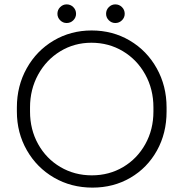

<svg xmlns="http://www.w3.org/2000/svg" viewBox="-20 -839 838 876"><path d="M57 -330V-349Q57 -447 102 -527.5Q147 -608 225 -654Q303 -700 398 -700Q494 -700 572 -654Q650 -608 695 -527.5Q740 -447 740 -349V-330Q740 -231 696 -152Q652 -73 575 -28Q498 17 402 17Q305 17 226.5 -28.5Q148 -74 102.5 -153.5Q57 -233 57 -330ZM680 -330V-349Q680 -432 642.5 -499.5Q605 -567 540.5 -605.5Q476 -644 397 -644Q319 -644 255 -605Q191 -566 154 -498.5Q117 -431 117 -349V-330Q117 -248 154 -181.5Q191 -115 255.5 -77Q320 -39 399 -39Q478 -39 542 -77Q606 -115 643 -181.5Q680 -248 680 -330ZM242 -776Q242 -794 254.5 -806.5Q267 -819 284 -819Q302 -819 314.5 -806.5Q327 -794 327 -776Q327 -759 314.5 -746.5Q302 -734 284 -734Q267 -734 254.5 -746.5Q242 -759 242 -776ZM464 -776Q464 -794 476.5 -806.5Q489 -819 506 -819Q524 -819 536.5 -806.5Q549 -794 549 -776Q549 -759 536.5 -746.5Q524 -734 506 -734Q489 -734 476.5 -746.5Q464 -759 464 -776Z"/></svg>

Font: Bellota
Style: Regular
Weight: 400
Designer: Kemie Guaida
Foundry: Kemie Guaida
Version: Version 4.001